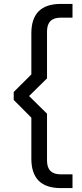

<svg xmlns="http://www.w3.org/2000/svg" viewBox="-20 -780 420 980"><path d="M50 -269.8V-310.5L140 -400.1V-609.8Q140 -760 290.1 -760H350.1V-689.9H290Q220 -689.9 220 -619.8V-380L128.4 -289.8L220 -199.7V39.8Q220 109.9 290 109.9H350.1V180H290.1Q140 180 140 29.8V-179.5Z"/></svg>

Font: Oxanium ExtraLight
Style: Regular
Weight: 200
Designer: Severin Meyer
Version: Version 2.000